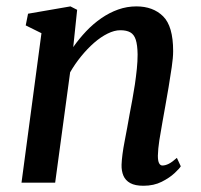

<svg xmlns="http://www.w3.org/2000/svg" viewBox="-20 -586 646 616"><path d="M215 -435Q234 -462 256.5 -485.8Q279 -509.5 305 -527.5Q331 -545.5 359.2 -555.5Q387.5 -565.5 417.5 -565.5Q471 -565.5 503.2 -533.8Q535.5 -502 535.5 -422Q535.5 -401.5 531 -370.8Q526.5 -340 521 -306.8Q515.5 -273.5 510.5 -246.5Q506 -221 500.8 -192.2Q495.5 -163.5 491.2 -135.8Q487 -108 486.5 -86.5Q486.5 -69.5 490.5 -62.2Q494.5 -55 501 -55Q510.5 -55 521.5 -60.5Q532.5 -66 547.5 -79.5L560 -52.5Q556 -45.5 540 -30.5Q524 -15.5 498.8 -2.8Q473.5 10 440 10Q413.5 10 398 1.5Q382.5 -7 376 -22.2Q369.5 -37.5 370 -57.5Q370.5 -72 373 -91.2Q375.5 -110.5 379.8 -132.5Q384 -154.5 388.2 -177Q392.5 -199.5 396 -220.5Q400 -241.5 404.5 -265.8Q409 -290 412.8 -315.2Q416.5 -340.5 419 -365Q421.5 -389.5 421.5 -411.5Q421 -442 415.5 -458.8Q410 -475.5 398 -482.2Q386 -489 366 -489Q347 -489 325.2 -478.2Q303.5 -467.5 282 -448.8Q260.5 -430 240.5 -405.5Q220.5 -381 205 -354L157 0H49L113 -479.5L62.5 -504.5L70 -542L206 -565.5L227.5 -554.5Z"/></svg>

Font: Merriweather 24pt Medium
Style: Italic
Weight: 500
Italic angle: -7.8°
Version: Version 2.101